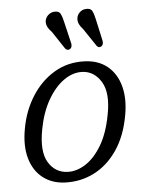

<svg xmlns="http://www.w3.org/2000/svg" viewBox="-50 -693 560 742"><g transform="rotate(-5 230.5 -322.5)"><path d="M288 -451.5Q341.5 -449.5 376.5 -420.8Q411.5 -392 424.8 -342.8Q438 -293.5 426.5 -230.5Q412.5 -151 375.5 -96.8Q338.5 -42.5 286 -15.8Q233.5 11 172.5 8.5Q122 6.5 86.8 -21Q51.5 -48.5 37.5 -97.8Q23.5 -147 36 -213.5Q48.5 -282.5 83.5 -337.2Q118.5 -392 170.8 -423Q223 -454 288 -451.5ZM186 -31.5Q221 -30 256 -52.5Q291 -75 318.5 -121.2Q346 -167.5 359 -237.5Q375.5 -321 348.8 -365.2Q322 -409.5 275.5 -411.5Q238.5 -413 203.2 -387.8Q168 -362.5 141.2 -315.5Q114.5 -268.5 102.5 -205Q86 -119.5 111.8 -76.5Q137.5 -33.5 186 -31.5ZM223.5 -607.5 243 -525Q245.5 -510.5 237 -504Q226.5 -497.5 218 -507L172.5 -575.5Q162 -586 156.8 -596Q151.5 -606 152 -618Q153.5 -632 163.5 -641.5Q173.5 -651 186.5 -652.5Q206 -654.5 212.5 -641.8Q219 -629 223.5 -607.5ZM346.5 -606.5 364.5 -524.5Q367 -509.5 358 -503.5Q347.5 -497 340 -507L294 -575.5Q284 -586.5 279 -596.5Q274 -606.5 275 -618.5Q276.5 -632.5 286.5 -642Q296.5 -651.5 309.5 -652.5Q329 -654.5 335.5 -641.8Q342 -629 346.5 -606.5Z"/></g></svg>

Font: Fraunces 72pt SuperSoft Light
Style: Italic
Weight: 300
Italic angle: -16°
Version: Version 1.000;[b76b70a41]